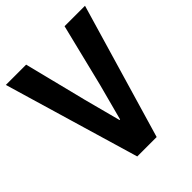

<svg xmlns="http://www.w3.org/2000/svg" viewBox="-201 -842 963 963"><g transform="rotate(-45 281.0 -360.0)"><path d="M350.6 0H212.9L0.5 -719.7H144.5L227.5 -388.2L279.3 -191.9H283.2L335.4 -388.2L417 -719.7H562Z"/></g></svg>

Font: Reddit Mono
Style: Bold
Weight: 700
Designer: Stephen Hutchings
Foundry: Reddit
Version: Version 1.009